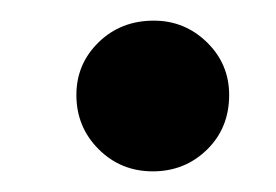

<svg xmlns="http://www.w3.org/2000/svg" viewBox="-20 -378 267 186"><path d="M128 -212Q97 -212 75.5 -233.5Q54 -255 54 -286Q54 -316 75.5 -337Q97 -358 129 -358Q159 -358 180.5 -337Q202 -316 202 -286Q202 -254 180.5 -233Q159 -212 128 -212Z"/></svg>

Font: Baskervville SemiBold
Style: Regular
Weight: 600
Version: Version 1.100